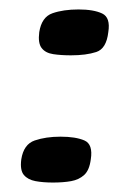

<svg xmlns="http://www.w3.org/2000/svg" viewBox="-20 -383 276 406"><path d="M25 -46Q30 -78 53.5 -86Q77 -94 108 -94Q140 -94 158.5 -86Q177 -78 172 -46Q169 -23 158 -13Q147 -3 130.5 0Q114 3 92 3Q71 3 55 0Q39 -3 30.5 -13Q22 -23 25 -46ZM63 -315Q68 -347 91 -355Q114 -363 146 -363Q178 -363 196 -354.5Q214 -346 209 -315Q205 -280 183.5 -273Q162 -266 130 -266Q109 -266 92.5 -268.5Q76 -271 68 -281.5Q60 -292 63 -315Z"/></svg>

Font: Genos Thin
Style: Bold Italic
Weight: 700
Italic angle: -8°
Version: Version 1.010